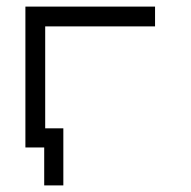

<svg xmlns="http://www.w3.org/2000/svg" viewBox="-20 -496 580 582"><path d="M172 -107V66H114V-49H57V-476H450V-416H117V-107Z"/></svg>

Font: 3270 Nerd Font
Style: Regular
Weight: 400
Monospace: yes
Version: Version 3.0.1;Nerd Fonts 3.3.0